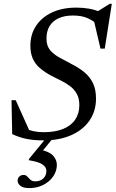

<svg xmlns="http://www.w3.org/2000/svg" viewBox="-20 -726 607 1008"><path d="M498.5 -592Q468.5 -618.5 438 -631.5Q407.5 -644.5 363 -644.5Q318.5 -644.5 287.5 -630.2Q256.5 -616 240.2 -589Q224 -562 224 -523Q224 -486 242.8 -463.2Q261.5 -440.5 292.8 -423.5Q324 -406.5 360 -387.5Q396 -369 424 -345.8Q452 -322.5 468 -289.5Q484 -256.5 484 -208Q484 -142.5 449.8 -93Q415.5 -43.5 353.5 -16.2Q291.5 11 208 11Q158.5 11 120.5 3.5Q82.5 -4 44 -22L40.5 -200H62.5L141.5 -24L104 -54.5Q131.5 -42.5 155.8 -37.2Q180 -32 209 -32Q269.5 -32 311.2 -49Q353 -66 374.8 -98Q396.5 -130 396.5 -174Q396.5 -209.5 383.2 -233.2Q370 -257 348.2 -273.5Q326.5 -290 300.2 -302.8Q274 -315.5 248 -329Q214 -347.5 189.5 -368.5Q165 -389.5 152.2 -418Q139.5 -446.5 139.5 -486.5Q139.5 -545 169 -590Q198.5 -635 252.8 -660.5Q307 -686 381 -686Q417.5 -686 449 -680.2Q480.5 -674.5 516.5 -659.5L485.5 -662L556 -706H567L530 -471H507.5L467.5 -641.5ZM134 261.5Q102 261.5 87.2 249.5Q72.5 237.5 72.5 223Q72.5 210.5 80.8 201.5Q89 192.5 104 192.5Q116 192.5 123.2 200.8Q130.5 209 139.5 217.5Q148.5 226 165 226Q191.5 226 207.5 210.8Q223.5 195.5 223.5 171.5Q223.5 151.5 203.5 137.5Q183.5 123.5 130.5 115L133 107.5L240.5 -23.5H277L171 106L187.5 58.5Q240 70 259.2 91.8Q278.5 113.5 278.5 139.5Q278.5 172.5 259.2 200.2Q240 228 207.2 244.8Q174.5 261.5 134 261.5Z"/></svg>

Font: Newsreader 24pt Medium
Style: Italic
Weight: 500
Italic angle: -17°
Designer: Hugues Gentile
Foundry: Production Type
Version: Version 1.003